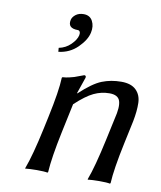

<svg xmlns="http://www.w3.org/2000/svg" viewBox="-80 -762 693 829"><g transform="rotate(10 266.5 -347.5)"><path d="M220.2 -698.2Q247.6 -698.2 259.3 -676Q271 -653.8 264.6 -625Q257.8 -592.3 223.4 -558.3Q189 -524.4 140.1 -519L138.7 -536.1Q168.9 -542 190.7 -563.5Q212.4 -585 216.8 -605Q218.8 -614.7 215.8 -620.4Q212.9 -626 207 -626Q160.6 -626 168.9 -664.1Q171.9 -677.2 185.5 -687.7Q199.2 -698.2 220.2 -698.2ZM489.3 -180.2Q463.9 -61 460.9 0L458.5 2.9Q445.3 0 411.1 0Q395.5 0 383.1 0.7Q370.6 1.5 366.2 2L361.3 2.9L360.8 0Q382.8 -58.1 409.2 -180.2L430.2 -277.8Q443.4 -330.1 435.3 -355.5Q427.2 -380.9 389.2 -380.9Q353.5 -380.9 320.6 -365.2Q287.6 -349.6 242.2 -307.1L215.3 -180.2Q190.9 -64.5 187 0L184.6 2.9Q171.4 0 137.2 0Q121.6 0 109.1 0.7Q96.7 1.5 91.8 2L87.4 2.9L86.9 0Q109.9 -61.5 135.3 -180.2L147 -234.9Q172.4 -353.5 174.3 -411.1L176.8 -414.1Q191.4 -415 205.3 -418.2Q219.2 -421.4 226.8 -423.8Q234.4 -426.3 248.8 -431.9Q263.2 -437.5 268.1 -439Q277.3 -439 275.4 -429.2L250.5 -356.9H252.9Q307.6 -408.2 346.7 -423.6Q385.7 -439 431.2 -439Q474.1 -439 495.8 -417.7Q517.6 -396.5 518.6 -361.3Q519.5 -326.2 510.7 -280.8Z"/></g></svg>

Font: Linux Biolinum G
Style: Italic
Weight: 400
Italic angle: -12°
Designer: Philipp H. Poll
Foundry: Philipp H. Poll
Version: Version 0.5.1